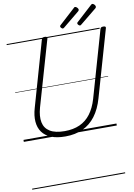

<svg xmlns="http://www.w3.org/2000/svg" viewBox="-166 -1344 1344 1930"><g transform="rotate(-10 506.0 -379.0)"><path d="M422 19Q335 19 276.5 -5Q218 -29 186.5 -73Q155 -117 150 -179Q145 -241 167 -316L358 -984Q361 -994 367.5 -998.5Q374 -1003 391 -1003Q404 -1003 410.5 -998Q417 -993 414 -983L220 -311Q196 -225 208.5 -163Q221 -101 274.5 -68Q328 -35 425 -35Q512 -35 578 -64.5Q644 -94 689.5 -154.5Q735 -215 761 -304L956 -984Q959 -994 965.5 -998.5Q972 -1003 988 -1003Q1017 -1003 1011 -983L815 -301Q785 -195 731 -123.5Q677 -52 600 -16.5Q523 19 422 19ZM585 -1054Q578 -1054 569.5 -1062.5Q561 -1071 561 -1078Q561 -1081 561.5 -1084Q562 -1087 566 -1090L727 -1237Q731 -1241 734 -1243.5Q737 -1246 742 -1246Q748 -1246 755.5 -1241Q763 -1236 768.5 -1228Q774 -1220 774 -1214Q774 -1210 772.5 -1206.5Q771 -1203 766 -1198L599 -1061Q594 -1058 591 -1056Q588 -1054 585 -1054ZM761 -1054Q753 -1054 744.5 -1062.5Q736 -1071 736 -1078Q736 -1081 736.5 -1084Q737 -1087 741 -1090L902 -1237Q906 -1241 909.5 -1243.5Q913 -1246 917 -1246Q924 -1246 931.5 -1241Q939 -1236 944 -1228Q949 -1220 949 -1214Q949 -1210 948 -1206.5Q947 -1203 942 -1198L774 -1061Q769 -1058 766.5 -1056Q764 -1054 761 -1054ZM0 478H949V488H0ZM0 -20H949V0H0ZM0 -505H949V-500H0ZM0 -998H949V-988H0Z"/></g></svg>

Font: Playwrite AU SA Guides
Style: Regular
Weight: 400
Designer: Veronika Burian, José Scaglione
Foundry: TypeTogether
Version: Version 1.003